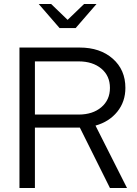

<svg xmlns="http://www.w3.org/2000/svg" viewBox="-20 -937 685 957"><path d="M77 0V-700H377Q479 -700 542 -644.5Q605 -589 605 -499Q605 -430 564.5 -380Q524 -330 456 -311L613 0H528L378 -301H154V0ZM372 -631H154V-366H372Q442 -366 485 -402.5Q528 -439 528 -499Q528 -559 485 -595Q442 -631 372 -631ZM235 -917 317 -838 399 -917H461L357 -797H277L173 -917Z"/></svg>

Font: Red Hat Display
Style: Regular
Weight: 400
Designer: Pentagram / MCKL
Foundry: Pentagram / MCKL
Version: Version 1.003; Red Hat Display